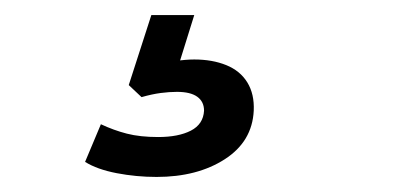

<svg xmlns="http://www.w3.org/2000/svg" viewBox="-20 -40 540 255"><path d="M188 195Q161 195 135 190Q109 185 93 175L114 125Q131 133 148.5 137.5Q166 142 190 142Q217 142 233.5 133.5Q250 125 251 107Q251 95 242 88.5Q233 82 215 82Q205 82 193.5 83.5Q182 85 168 89L151 73L181 -20H238L214 57L188 47Q200 43 213.5 41Q227 39 238 39Q262 39 280.5 46.5Q299 54 308.5 69.5Q318 85 317 107Q315 148 278.5 171.5Q242 195 188 195Z"/></svg>

Font: Nunito Sans 10pt SemiBold
Style: Italic
Weight: 600
Italic angle: -9°
Designer: Vernon Adams
Foundry: Vernon Adams
Version: Version 3.101;gftools[0.9.27]